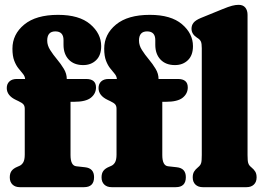

<svg xmlns="http://www.w3.org/2000/svg" viewBox="-20 -775 1088 795"><path d="M272 -133Q272 -89 296 -86.5L332 -82.5Q369.5 -78.5 369.5 -41.5Q369.5 0 328 0H62Q43 0 31.8 -10.8Q20.5 -21.5 20.5 -40.5Q20.5 -57.5 28 -67.5Q35.5 -77.5 51 -84L59 -87.5Q69.5 -91.5 76 -102.2Q82.5 -113 82.5 -135V-324.5Q82.5 -336 77.2 -342.5Q72 -349 56 -356.5L46.5 -361Q8 -379 8 -410.5Q8 -427.5 19 -437.8Q30 -448 49.5 -448H84Q83 -459.5 75 -469.2Q67 -479 56.8 -491.5Q46.5 -504 39 -523.5Q31.5 -543 31.5 -573.5Q31.5 -633 80.2 -673.2Q129 -713.5 220.5 -713.5Q308 -713.5 353.5 -674.8Q399 -636 399 -584Q399 -546 378 -525.8Q357 -505.5 324.5 -505.5Q286.5 -505.5 264.8 -528.2Q243 -551 243 -589.5V-609Q243 -645 209 -645Q175.5 -645 175.5 -607Q175.5 -587 187.8 -567.8Q200 -548.5 216 -529.5Q232 -510.5 244.2 -490.2Q256.5 -470 256.5 -448H336.5Q377.5 -448 377.5 -413Q377.5 -387.5 356.5 -370.5Q335.5 -353.5 287 -353.5H272ZM652 -133Q652 -89 676 -86.5L712 -82.5Q749.5 -78.5 749.5 -41.5Q749.5 0 708 0H442Q423 0 411.8 -10.8Q400.5 -21.5 400.5 -40.5Q400.5 -57.5 408 -67.5Q415.5 -77.5 431 -84L439 -87.5Q449.5 -91.5 456 -102.2Q462.5 -113 462.5 -135V-324.5Q462.5 -336 457.2 -342.5Q452 -349 436 -356.5L426.5 -361Q388 -379 388 -410.5Q388 -427.5 399 -437.8Q410 -448 429.5 -448H464Q463 -459.5 455 -469.2Q447 -479 436.8 -491.5Q426.5 -504 419 -523.5Q411.5 -543 411.5 -573.5Q411.5 -633 460.2 -673.2Q509 -713.5 600.5 -713.5Q688 -713.5 733.5 -674.8Q779 -636 779 -584Q779 -546 758 -525.8Q737 -505.5 704.5 -505.5Q666.5 -505.5 644.8 -528.2Q623 -551 623 -589.5V-609Q623 -645 589 -645Q555.5 -645 555.5 -607Q555.5 -587 567.8 -567.8Q580 -548.5 596 -529.5Q612 -510.5 624.2 -490.2Q636.5 -470 636.5 -448H716.5Q757.5 -448 757.5 -413Q757.5 -387.5 736.5 -370.5Q715.5 -353.5 667 -353.5H652ZM1005 -713.5V-133Q1005 -108.5 1007.8 -99.8Q1010.5 -91 1016 -86.5L1021 -82Q1031.5 -73.5 1037 -64.2Q1042.5 -55 1042.5 -40.5Q1042.5 -21.5 1031.2 -10.8Q1020 0 1001 0H819.5Q800.5 0 789.2 -10.8Q778 -21.5 778 -40.5Q778 -55 783.5 -64.2Q789 -73.5 799.5 -82L804.5 -86.5Q810 -91 812.8 -99.8Q815.5 -108.5 815.5 -133V-575.5Q815.5 -595 811.8 -603Q808 -611 799.5 -616.5L795 -619.5Q773 -634 773 -656Q773 -670.5 781.5 -681Q790 -691.5 811.5 -700.5L901 -737Q926.5 -747.5 941 -751.2Q955.5 -755 968 -755Q986.5 -755 995.8 -743.5Q1005 -732 1005 -713.5Z"/></svg>

Font: Fraunces 144pt SuperSoft Black
Style: Regular
Weight: 900
Version: Version 1.000;[b76b70a41]